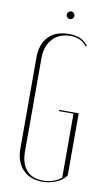

<svg xmlns="http://www.w3.org/2000/svg" viewBox="-92 -858 512 909"><g transform="rotate(10 164.5 -403.0)"><path d="M50 -569Q50 -632 84.5 -668.5Q119 -705 184 -705Q214 -705 236.5 -695.5Q259 -686 276 -664L271 -660Q243 -697 192 -697Q138 -697 106 -662.5Q74 -628 74 -569V-120Q74 -63 101.5 -31.5Q129 0 180 0Q232 0 269 -29V-337H199V-343H293V-45Q279 -22 247 -8Q215 6 179 6Q119 6 84.5 -31Q50 -68 50 -130ZM156 -794Q156 -801 161.5 -806.5Q167 -812 174 -812Q182 -812 187.5 -806.5Q193 -801 193 -794Q193 -786 187.5 -780.5Q182 -775 174 -775Q167 -775 161.5 -780.5Q156 -786 156 -794Z"/></g></svg>

Font: Moniqa Thin Display
Style: Regular
Weight: 100
Designer: Rajesh Rajput
Foundry: Rajesh Rajput
Version: Version 1.000